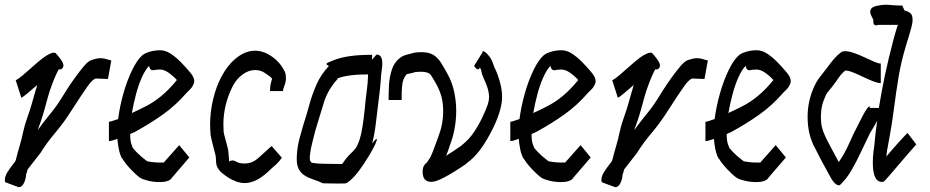

<svg xmlns="http://www.w3.org/2000/svg" viewBox="-30 -738 3852 795"><path d="M47 37 -7 17H-8Q-10 11 -10 8Q-10 -8 1 -25.5Q12 -43 23 -56.5Q34 -70 35 -74Q43 -106 51.5 -134.5Q60 -163 65 -188Q73 -224 83.5 -252.5Q94 -281 101 -306Q107 -326 112.5 -346.5Q118 -367 124 -386Q69 -338 60 -334H58L35 -406H36Q46 -411 64.5 -426.5Q83 -442 120 -475Q137 -490 150 -499.5Q163 -509 176 -515Q195 -524 201.5 -517Q208 -510 221 -493Q234 -475 232.5 -465Q231 -455 224 -452Q217 -449 213 -451Q196 -418 184 -384Q174 -358 167.5 -333Q161 -308 154 -284Q147 -259 140 -238.5Q133 -218 126 -199Q152 -235 178 -266.5Q204 -298 223 -329Q230 -340 245 -364Q260 -388 279.5 -415Q299 -442 317 -463.5Q335 -485 348 -489Q360 -493 368.5 -495Q377 -497 386 -497Q395 -497 404 -495Q413 -493 429 -488H431L417 -411L366 -413Q353 -409 332.5 -380.5Q312 -352 269 -285Q235 -231 199 -188.5Q163 -146 137 -104L84 -36Q83 -30 81.5 -25.5Q80 -21 79 -17L78 -18Q78 1 69.5 19Q61 37 48 37Z M631 16Q607 16 584 10.5Q561 5 550 -2Q532 -15 510 -38.5Q488 -62 477 -81L475 -82Q467 -97 462.5 -118Q458 -139 456 -163Q445 -159 436 -156.5Q427 -154 423 -154H421V-234H423Q426 -234 436.5 -237.5Q447 -241 459 -245Q466 -298 481 -351Q496 -404 516.5 -446.5Q537 -489 558 -508Q566 -515 576 -519Q586 -523 602 -527Q619 -530 633 -530Q655 -530 677 -515.5Q699 -501 719 -480.5Q739 -460 754 -442Q781 -412 772 -391Q767 -378 757.5 -368.5Q748 -359 743 -354Q697 -301 644 -263.5Q591 -226 529 -192Q525 -190 509 -183Q509 -164 511 -153Q513 -142 518 -131Q517 -127 534.5 -109Q552 -91 572 -76L580 -70Q585 -69 600 -67Q615 -65 631 -65H648L712 -137L754 -86L680 0H681Q668 16 631 16ZM516 -270Q549 -285 578.5 -300.5Q608 -316 638 -340.5Q668 -365 701 -405L702 -407Q689 -422 669.5 -436Q650 -450 633 -450Q628 -450 620 -449.5Q612 -449 610 -448Q597 -445 592 -452.5Q587 -460 588 -466Q572 -450 558 -419Q544 -388 533.5 -349Q523 -310 516 -270Z M983 20Q966 20 949.5 14Q933 8 916 -2Q897 -15 887.5 -23Q878 -31 872 -42Q865 -53 864.5 -72Q864 -91 862 -97Q858 -115 852 -136Q846 -157 842 -179Q841 -193 840.5 -203Q840 -213 840 -223Q840 -275 852.5 -327Q865 -379 886 -419Q913 -470 950 -499Q987 -528 1026 -528Q1062 -528 1097 -503Q1130 -480 1149 -442Q1152 -435 1153 -428.5Q1154 -422 1154 -416Q1154 -398 1148 -384Q1142 -370 1142 -361H1088Q1088 -378 1091 -391.5Q1094 -405 1097 -412Q1093 -417 1086 -422.5Q1079 -428 1065 -437Q1058 -442 1047.5 -445Q1037 -448 1026 -448Q1000 -448 975 -430Q950 -412 934 -382Q895 -305 895 -223Q895 -216 895.5 -208Q896 -200 896 -192Q898 -180 903.5 -161Q909 -142 915 -116L919 -69Q922 -72 930 -73.5Q938 -75 951 -67Q963 -61 983 -61Q1016 -61 1042 -86Q1065 -107 1077 -117.5Q1089 -128 1093 -132H1096L1137 -85Q1124 -66 1108 -52.5Q1092 -39 1079 -26Q1029 20 983 20Z M1374 22Q1354 22 1331 21.5Q1308 21 1307 21Q1291 13 1269.5 6Q1248 -1 1232 -11Q1214 -22 1205.5 -41Q1197 -60 1199 -93Q1201 -131 1211 -168Q1221 -205 1226 -221Q1239 -260 1250.5 -303Q1262 -346 1280.5 -388Q1299 -430 1332 -465Q1319 -471 1322.5 -475Q1326 -479 1352 -489Q1384 -501 1421.5 -506Q1459 -511 1509 -511H1511L1510 -491L1529 -512H1530Q1553 -512 1553 -475Q1553 -462 1551 -450.5Q1549 -439 1548 -425Q1546 -391 1542 -357.5Q1538 -324 1534 -292Q1531 -268 1526 -225.5Q1521 -183 1511 -144Q1528 -166 1530 -162Q1532 -158 1522.5 -138Q1513 -118 1496 -90Q1479 -62 1459 -34.5Q1439 -7 1419 10Q1406 21 1399.5 21.5Q1393 22 1374 22ZM1381 -59H1387Q1404 -85 1420.5 -100.5Q1437 -116 1444 -126Q1452 -139 1458.5 -158.5Q1465 -178 1470.5 -210.5Q1476 -243 1481 -295Q1484 -328 1488.5 -361Q1493 -394 1494 -425V-430Q1410 -430 1366 -413L1368 -412H1369Q1328 -368 1311.5 -315Q1295 -262 1277 -202Q1272 -181 1264 -151.5Q1256 -122 1253 -93Q1252 -80 1253.5 -74.5Q1255 -69 1261 -64Q1263 -64 1276 -62Q1289 -60 1313 -60Q1314 -60 1337.5 -59.5Q1361 -59 1381 -59Z M1755 15Q1720 15 1720 -27Q1720 -44 1726.5 -53.5Q1733 -63 1737 -64Q1744 -75 1748.5 -81.5Q1753 -88 1754 -91Q1763 -111 1770 -131.5Q1777 -152 1784 -169Q1795 -198 1800 -224Q1805 -250 1805 -278Q1805 -309 1798.5 -335Q1792 -361 1777 -389Q1764 -412 1754.5 -426.5Q1745 -441 1713 -441Q1702 -441 1693 -440Q1684 -439 1682 -437H1681Q1657 -431 1654 -431Q1645 -420 1640.5 -408.5Q1636 -397 1634.5 -378Q1633 -359 1633 -324H1579Q1579 -350 1580.5 -384Q1582 -418 1593 -451Q1604 -484 1633 -503Q1644 -510 1672 -516Q1683 -520 1693 -521Q1703 -522 1713 -522Q1746 -522 1764 -511Q1782 -500 1795.5 -479Q1809 -458 1825 -428Q1842 -397 1850.5 -358Q1859 -319 1859 -278Q1859 -244 1852.5 -207Q1846 -170 1834 -140Q1830 -128 1826 -116Q1822 -104 1817 -93Q1835 -104 1850 -114Q1865 -124 1870 -128H1871Q1902 -151 1922 -176.5Q1942 -202 1964 -245Q1982 -283 1988.5 -302Q1995 -321 1995 -337Q1995 -352 1990 -370Q1985 -388 1971 -418Q1964 -434 1963.5 -441.5Q1963 -449 1957 -459Q1956 -453 1950 -451Q1944 -449 1933 -465L1969 -523Q1965 -527 1972.5 -525.5Q1980 -524 1994 -507Q2003 -497 2009.5 -480Q2016 -463 2020 -452H2021Q2049 -387 2049 -337Q2049 -286 2013 -210Q1985 -154 1959 -119Q1933 -84 1901 -61H1900V-60H1901Q1892 -54 1874 -42Q1856 -30 1834 -17Q1812 -4 1791 5.5Q1770 15 1755 15Z M2293 16Q2269 16 2246 10.5Q2223 5 2212 -2Q2194 -15 2172 -38.5Q2150 -62 2139 -81L2137 -82Q2129 -97 2124.5 -118Q2120 -139 2118 -163Q2107 -159 2098 -156.5Q2089 -154 2085 -154H2083V-234H2085Q2088 -234 2098.5 -237.5Q2109 -241 2121 -245Q2128 -298 2143 -351Q2158 -404 2178.5 -446.5Q2199 -489 2220 -508Q2228 -515 2238 -519Q2248 -523 2264 -527Q2281 -530 2295 -530Q2317 -530 2339 -515.5Q2361 -501 2381 -480.5Q2401 -460 2416 -442Q2443 -412 2434 -391Q2429 -378 2419.5 -368.5Q2410 -359 2405 -354Q2359 -301 2306 -263.5Q2253 -226 2191 -192Q2187 -190 2171 -183Q2171 -164 2173 -153Q2175 -142 2180 -131Q2179 -127 2196.5 -109Q2214 -91 2234 -76L2242 -70Q2247 -69 2262 -67Q2277 -65 2293 -65H2310L2374 -137L2416 -86L2342 0H2343Q2330 16 2293 16ZM2178 -270Q2211 -285 2240.5 -300.5Q2270 -316 2300 -340.5Q2330 -365 2363 -405L2364 -407Q2351 -422 2331.5 -436Q2312 -450 2295 -450Q2290 -450 2282 -449.5Q2274 -449 2272 -448Q2259 -445 2254 -452.5Q2249 -460 2250 -466Q2234 -450 2220 -419Q2206 -388 2195.5 -349Q2185 -310 2178 -270Z M2517 37 2463 17H2462Q2460 11 2460 8Q2460 -8 2471 -25.5Q2482 -43 2493 -56.5Q2504 -70 2505 -74Q2513 -106 2521.5 -134.5Q2530 -163 2535 -188Q2543 -224 2553.5 -252.5Q2564 -281 2571 -306Q2577 -326 2582.5 -346.5Q2588 -367 2594 -386Q2539 -338 2530 -334H2528L2505 -406H2506Q2516 -411 2534.5 -426.5Q2553 -442 2590 -475Q2607 -490 2620 -499.5Q2633 -509 2646 -515Q2665 -524 2671.5 -517Q2678 -510 2691 -493Q2704 -475 2702.5 -465Q2701 -455 2694 -452Q2687 -449 2683 -451Q2666 -418 2654 -384Q2644 -358 2637.5 -333Q2631 -308 2624 -284Q2617 -259 2610 -238.5Q2603 -218 2596 -199Q2622 -235 2648 -266.5Q2674 -298 2693 -329Q2700 -340 2715 -364Q2730 -388 2749.5 -415Q2769 -442 2787 -463.5Q2805 -485 2818 -489Q2830 -493 2838.5 -495Q2847 -497 2856 -497Q2865 -497 2874 -495Q2883 -493 2899 -488H2901L2887 -411L2836 -413Q2823 -409 2802.5 -380.5Q2782 -352 2739 -285Q2705 -231 2669 -188.5Q2633 -146 2607 -104L2554 -36Q2553 -30 2551.5 -25.5Q2550 -21 2549 -17L2548 -18Q2548 1 2539.5 19Q2531 37 2518 37Z M3101 16Q3077 16 3054 10.5Q3031 5 3020 -2Q3002 -15 2980 -38.5Q2958 -62 2947 -81L2945 -82Q2937 -97 2932.5 -118Q2928 -139 2926 -163Q2915 -159 2906 -156.5Q2897 -154 2893 -154H2891V-234H2893Q2896 -234 2906.5 -237.5Q2917 -241 2929 -245Q2936 -298 2951 -351Q2966 -404 2986.5 -446.5Q3007 -489 3028 -508Q3036 -515 3046 -519Q3056 -523 3072 -527Q3089 -530 3103 -530Q3125 -530 3147 -515.5Q3169 -501 3189 -480.5Q3209 -460 3224 -442Q3251 -412 3242 -391Q3237 -378 3227.5 -368.5Q3218 -359 3213 -354Q3167 -301 3114 -263.5Q3061 -226 2999 -192Q2995 -190 2979 -183Q2979 -164 2981 -153Q2983 -142 2988 -131Q2987 -127 3004.5 -109Q3022 -91 3042 -76L3050 -70Q3055 -69 3070 -67Q3085 -65 3101 -65H3118L3182 -137L3224 -86L3150 0H3151Q3138 16 3101 16ZM2986 -270Q3019 -285 3048.5 -300.5Q3078 -316 3108 -340.5Q3138 -365 3171 -405L3172 -407Q3159 -422 3139.5 -436Q3120 -450 3103 -450Q3098 -450 3090 -449.5Q3082 -449 3080 -448Q3067 -445 3062 -452.5Q3057 -460 3058 -466Q3042 -450 3028 -419Q3014 -388 3003.5 -349Q2993 -310 2986 -270Z M3444 29Q3435 29 3426.5 20.5Q3418 12 3412.5 2Q3407 -8 3404 -13Q3388 -42 3373.5 -69Q3359 -96 3344 -126Q3314 -181 3314 -254Q3314 -320 3341 -379Q3352 -403 3365.5 -420Q3379 -437 3392 -454Q3411 -480 3424.5 -495.5Q3438 -511 3452 -521Q3457 -526 3470 -526Q3485 -526 3506.5 -518.5Q3528 -511 3550 -500.5Q3572 -490 3589.5 -482.5Q3607 -475 3615 -475H3617V-394H3615Q3604 -394 3585 -401.5Q3566 -409 3544 -419.5Q3522 -430 3502.5 -438Q3483 -446 3470 -446Q3459 -437 3451.5 -428Q3444 -419 3430 -398Q3413 -375 3403.5 -364Q3394 -353 3390 -345Q3378 -319 3373.5 -298.5Q3369 -278 3369 -254Q3369 -230 3373 -212.5Q3377 -195 3386 -176Q3394 -158 3410.5 -127.5Q3427 -97 3443 -67Q3468 -103 3485.5 -143Q3503 -183 3525 -225Q3547 -270 3559.5 -287.5Q3572 -305 3572 -291H3609Q3620 -359 3634 -425.5Q3648 -492 3668 -568Q3670 -575 3675.5 -595.5Q3681 -616 3688 -635H3607Q3607 -635 3601.5 -633.5Q3596 -632 3591 -635Q3586 -638 3586 -651Q3588 -654 3583 -662.5Q3578 -671 3574.5 -681.5Q3571 -692 3577 -701.5Q3583 -711 3607 -715Q3630 -720 3655.5 -717.5Q3681 -715 3703 -715H3706L3715 -695H3714Q3741 -689 3746.5 -672.5Q3752 -656 3744 -626Q3736 -596 3721 -548Q3701 -482 3690.5 -418.5Q3680 -355 3671 -284.5Q3662 -214 3645 -125Q3643 -117 3642 -107.5Q3641 -98 3640 -90Q3655 -108 3673 -128.5Q3691 -149 3706 -165Q3721 -181 3726 -186H3729L3764 -140Q3752 -127 3730.5 -102Q3709 -77 3686 -50Q3663 -23 3646.5 -4Q3630 15 3627 15Q3584 20 3584 -64Q3584 -89 3587 -112Q3590 -135 3591 -142Q3593 -168 3596 -191.5Q3599 -215 3602 -238Q3592 -219 3581.5 -202Q3571 -185 3570 -182Q3554 -150 3536 -111Q3518 -72 3496.5 -34.5Q3475 3 3447 29Z"/></svg>

Font: Syne Tactile
Style: Regular
Weight: 400
Designer: Lucas Descroix
Foundry: Bonjour Monde
Version: Version 2.100; ttfautohint (v1.8.3)